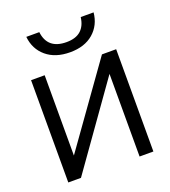

<svg xmlns="http://www.w3.org/2000/svg" viewBox="-129 -788 780 882"><g transform="rotate(-20 261.5 -347.0)"><path d="M430 -694.5Q424 -633.5 381 -596.2Q338 -559 267 -559Q195 -559 151 -596.2Q107 -633.5 101 -694.5H164.5Q174.5 -608.5 267 -608.5Q313 -608.5 337.5 -630.8Q362 -653 367 -694.5ZM120 -500V-107.5L400 -500H469.5V0H402V-404L115.5 0H53.5V-500Z"/></g></svg>

Font: Overused Grotesk Book
Style: Regular
Weight: 375
Version: Version 0.004